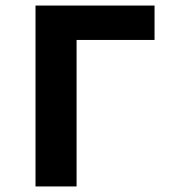

<svg xmlns="http://www.w3.org/2000/svg" viewBox="-20 -672 640 692"><path d="M108 0V-652H537V-528H256V0Z"/></svg>

Font: Source Code Pro
Style: Bold
Weight: 700
Monospace: yes
Designer: Paul D. Hunt, Teo Tuominen
Foundry: Adobe Systems Incorporated
Version: Version 2.030;PS 1.000;hotconv 16.6.51;makeotf.lib2.5.65220